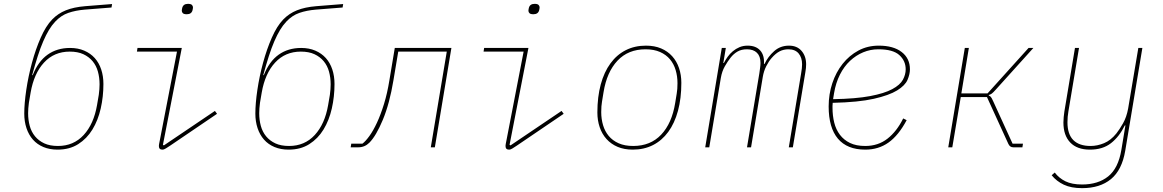

<svg xmlns="http://www.w3.org/2000/svg" viewBox="-20 -765 6040 997"><path d="M279 12Q238 12 205.5 -1.5Q173 -15 151 -40Q129 -65 117.5 -99.5Q106 -134 106 -175Q106 -228 116.5 -298.5Q127 -369 146 -439Q165 -509 191.5 -569.5Q218 -630 251 -664Q281 -695 322 -711.5Q363 -728 423 -733L562 -744L559 -726L420 -715Q372 -711 334.5 -698Q297 -685 267 -653Q249 -634 234 -609Q219 -584 204.5 -550.5Q190 -517 176 -473.5Q162 -430 147 -375H150Q178 -446 227 -481Q276 -516 344 -516Q385 -516 417.5 -502Q450 -488 472 -463.5Q494 -439 505.5 -404.5Q517 -370 517 -329Q517 -263 503 -201.5Q489 -140 460 -92.5Q431 -45 386 -16.5Q341 12 279 12ZM281 -7Q362 -7 414.5 -64Q467 -121 484 -220L493 -273Q495 -287 496 -301.5Q497 -316 497 -327Q497 -362 488.5 -393Q480 -424 461 -447Q442 -470 413 -483.5Q384 -497 342 -497Q261 -497 208.5 -440Q156 -383 139 -284L130 -231Q128 -217 127 -202.5Q126 -188 126 -177Q126 -142 134.5 -111Q143 -80 162 -57Q181 -34 210 -20.5Q239 -7 281 -7Z M950 -691Q935 -691 929.5 -696.5Q924 -702 924 -709Q924 -712 924.5 -715Q925 -718 926 -723Q931 -745 956 -745Q971 -745 976.5 -739.5Q982 -734 982 -727Q982 -724 981.5 -721Q981 -718 980 -713Q975 -691 950 -691ZM823 12Q805 12 805 -7Q805 -10 806 -16.5Q807 -23 811 -42L899 -497H691L694 -516H924L826 -13L831 -10L1096 -189L1107 -174L864 -9Q851 -1 841.5 5.5Q832 12 823 12Z M1479 12Q1438 12 1405.5 -1.5Q1373 -15 1351 -40Q1329 -65 1317.5 -99.5Q1306 -134 1306 -175Q1306 -228 1316.5 -298.5Q1327 -369 1346 -439Q1365 -509 1391.5 -569.5Q1418 -630 1451 -664Q1481 -695 1522 -711.5Q1563 -728 1623 -733L1762 -744L1759 -726L1620 -715Q1572 -711 1534.5 -698Q1497 -685 1467 -653Q1449 -634 1434 -609Q1419 -584 1404.5 -550.5Q1390 -517 1376 -473.5Q1362 -430 1347 -375H1350Q1378 -446 1427 -481Q1476 -516 1544 -516Q1585 -516 1617.5 -502Q1650 -488 1672 -463.5Q1694 -439 1705.5 -404.5Q1717 -370 1717 -329Q1717 -263 1703 -201.5Q1689 -140 1660 -92.5Q1631 -45 1586 -16.5Q1541 12 1479 12ZM1481 -7Q1562 -7 1614.5 -64Q1667 -121 1684 -220L1693 -273Q1695 -287 1696 -301.5Q1697 -316 1697 -327Q1697 -362 1688.5 -393Q1680 -424 1661 -447Q1642 -470 1613 -483.5Q1584 -497 1542 -497Q1461 -497 1408.5 -440Q1356 -383 1339 -284L1330 -231Q1328 -217 1327 -202.5Q1326 -188 1326 -177Q1326 -142 1334.5 -111Q1343 -80 1362 -57Q1381 -34 1410 -20.5Q1439 -7 1481 -7Z M1804 -19H1862Q1878 -31 1898 -58.5Q1918 -86 1937.5 -128Q1957 -170 1974 -225Q1991 -280 2002 -348L2030 -516H2324L2238 0H2217L2300 -497H2048L2023 -348Q2003 -227 1968 -143Q1933 -59 1898 -24Q1874 0 1840 0H1801Z M2750 -691Q2735 -691 2729.5 -696.5Q2724 -702 2724 -709Q2724 -712 2724.5 -715Q2725 -718 2726 -723Q2731 -745 2756 -745Q2771 -745 2776.5 -739.5Q2782 -734 2782 -727Q2782 -724 2781.5 -721Q2781 -718 2780 -713Q2775 -691 2750 -691ZM2623 12Q2605 12 2605 -7Q2605 -10 2606 -16.5Q2607 -23 2611 -42L2699 -497H2491L2494 -516H2724L2626 -13L2631 -10L2896 -189L2907 -174L2664 -9Q2651 -1 2641.5 5.5Q2632 12 2623 12Z M3266 12Q3221 12 3187 -2.5Q3153 -17 3129.5 -43Q3106 -69 3094 -104.5Q3082 -140 3082 -181Q3082 -262 3099.5 -326.5Q3117 -391 3150 -436Q3183 -481 3229.5 -504.5Q3276 -528 3334 -528Q3379 -528 3413 -513.5Q3447 -499 3470.5 -473Q3494 -447 3506 -411.5Q3518 -376 3518 -335Q3518 -254 3500.5 -189.5Q3483 -125 3450 -80Q3417 -35 3370.5 -11.5Q3324 12 3266 12ZM3268 -7Q3358 -7 3413.5 -66Q3469 -125 3486 -230L3494 -279Q3496 -293 3497 -303.5Q3498 -314 3498 -333Q3498 -369 3488.5 -401Q3479 -433 3459 -457Q3439 -481 3407.5 -495Q3376 -509 3332 -509Q3242 -509 3186.5 -450Q3131 -391 3114 -286L3106 -237Q3104 -223 3103 -212.5Q3102 -202 3102 -183Q3102 -147 3111.5 -115Q3121 -83 3141 -59Q3161 -35 3192.5 -21Q3224 -7 3268 -7Z M3642 0 3728 -516H3749L3736 -438H3739Q3747 -454 3758.5 -470Q3770 -486 3785.5 -499Q3801 -512 3820 -520Q3839 -528 3862 -528Q3905 -528 3927.5 -503Q3950 -478 3947 -433H3950Q3968 -471 4000 -499.5Q4032 -528 4077 -528Q4119 -528 4142.5 -500.5Q4166 -473 4166 -431Q4166 -422 4165 -411.5Q4164 -401 4162 -390L4097 0H4076L4140 -384Q4145 -412 4145 -431Q4145 -466 4127 -487.5Q4109 -509 4074 -509Q4049 -509 4028.5 -498.5Q4008 -488 3987 -464Q3972 -447 3959 -421.5Q3946 -396 3941 -366L3880 0H3859L3923 -384Q3925 -399 3927 -413Q3929 -427 3929 -438Q3929 -473 3910.5 -491Q3892 -509 3859 -509Q3830 -509 3810 -497.5Q3790 -486 3774 -466Q3759 -447 3744 -421Q3729 -395 3723 -360L3663 0Z M4473 12Q4379 12 4331 -45Q4283 -102 4283 -212Q4283 -276 4302 -333Q4321 -390 4355.5 -433.5Q4390 -477 4437.5 -502.5Q4485 -528 4543 -528Q4619 -528 4662 -495Q4705 -462 4705 -405Q4705 -380 4692.5 -350.5Q4680 -321 4638.5 -295.5Q4597 -270 4517.5 -252Q4438 -234 4304 -231Q4303 -223 4303 -214.5Q4303 -206 4303 -205Q4303 -164 4312 -128Q4321 -92 4341.5 -65Q4362 -38 4394 -22.5Q4426 -7 4473 -7Q4540 -7 4588.5 -45Q4637 -83 4670 -150L4688 -141Q4646 -62 4594 -25Q4542 12 4473 12ZM4541 -509Q4500 -509 4462.5 -493.5Q4425 -478 4394 -449Q4363 -420 4341.5 -377.5Q4320 -335 4311 -281L4306 -250Q4424 -252 4498 -266Q4572 -280 4613 -302Q4654 -324 4668.5 -351Q4683 -378 4683 -405Q4683 -449 4650 -479Q4617 -509 4541 -509Z M4990 -516H5011L4972 -280H5108L5321 -516H5346L5152 -301Q5137 -284 5130 -279Q5123 -274 5115 -272L5114 -269Q5120 -267 5124.5 -262.5Q5129 -258 5137 -240L5238 -19H5292L5289 0H5242Q5224 0 5216 -18L5105 -261H4969L4925 0H4904Z M5599 212Q5542 212 5504 194Q5466 176 5441 145L5457 131Q5479 160 5512.5 176.5Q5546 193 5599 193Q5682 193 5734.5 151Q5787 109 5803 13L5824 -114H5821Q5792 -55 5749 -21.5Q5706 12 5640 12Q5573 12 5537.5 -25Q5502 -62 5502 -129Q5502 -143 5503.5 -157.5Q5505 -172 5507 -186L5562 -516H5583L5528 -187Q5523 -159 5523 -130Q5523 -68 5553.5 -37.5Q5584 -7 5643 -7Q5678 -7 5713 -21.5Q5748 -36 5777 -72Q5793 -92 5811.5 -124.5Q5830 -157 5838 -201L5891 -516H5912L5823 18Q5806 118 5749 165Q5692 212 5599 212Z"/></svg>

Font: IBM Plex Mono Thin
Style: Italic
Weight: 100
Italic angle: -9°
Monospace: yes
Designer: Mike Abbink, Paul van der Laan, Pieter van Rosmalen
Foundry: Bold Monday
Version: Version 2.3